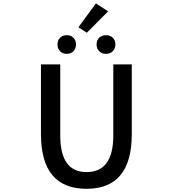

<svg xmlns="http://www.w3.org/2000/svg" viewBox="-20 -1124 1040 1156"><path d="M501 12.7Q226.6 12.7 226.6 -316.4V-736.3H342.8V-307.6Q342.8 -87.9 501 -87.9Q662.1 -87.9 662.1 -307.6V-736.3H773.4V-316.4Q773.4 12.7 501 12.7ZM326.2 -856.4Q326.2 -880.9 341.3 -896.5Q356.4 -912.1 381.8 -912.1Q407.2 -912.1 422.4 -896.5Q437.5 -880.9 437.5 -856.4Q437.5 -831.1 421.9 -815.4Q406.2 -799.8 381.8 -799.8Q357.4 -799.8 341.8 -815.4Q326.2 -831.1 326.2 -856.4ZM452.1 -960 557.6 -1103.5 630.9 -1055.7 502.9 -926.8ZM659.2 -815.9Q643.6 -799.8 618.2 -799.8Q592.8 -799.8 577.1 -815.9Q561.5 -832 561.5 -856.4Q561.5 -880.9 577.1 -896.5Q592.8 -912.1 618.2 -912.1Q643.6 -912.1 659.2 -896.5Q674.8 -880.9 674.8 -856.4Q674.8 -832 659.2 -815.9Z"/></svg>

Font: GenEi Gothic M SemiBold
Style: Regular
Weight: 500
Designer: o_tamon (Modified); [Source Han Sans]
Ryoko NISHIZUKA  (kana & ideographs); Paul D. Hunt (Latin, Greek & Cyrillic); Wenl
Version: Version 1.1a;Original Version 1.004